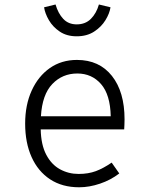

<svg xmlns="http://www.w3.org/2000/svg" viewBox="-20 -811 655 842"><path d="M158.5 -243.6Q160 -175.9 182.8 -132.6Q205.6 -89.2 243.1 -68.7Q280.5 -48.2 324.6 -48.2Q367.2 -48.2 400.3 -60.5Q433.3 -72.8 469.7 -97.9L503.1 -50.3Q465.6 -21.5 418.7 -5.6Q371.8 10.3 327.2 10.3Q252.8 10.3 199.7 -24.6Q146.7 -59.5 118.5 -122.3Q90.3 -185.1 90.3 -268.7Q90.3 -350.8 119 -413.8Q147.7 -476.9 198.7 -512.6Q249.7 -548.2 317.4 -548.2Q415.4 -548.2 470.8 -478.2Q526.2 -408.2 526.2 -287.7Q526.2 -273.8 525.6 -262.8Q525.1 -251.8 524.6 -243.6ZM319 -488.7Q253.8 -488.7 209.5 -442.6Q165.1 -396.4 159.5 -301H465.6Q463.6 -395.9 423.1 -442.3Q382.6 -488.7 319 -488.7ZM316.4 -651.8Q272.8 -651.8 242.3 -672.3Q211.8 -692.8 194.6 -722.3Q177.4 -751.8 173.3 -779L223.6 -791.3Q234.9 -752.3 257.4 -728.2Q280 -704.1 316.4 -704.1Q354.4 -704.1 378.5 -728.2Q402.6 -752.3 413.8 -791.3L464.6 -779Q460.5 -751.8 442.3 -722.3Q424.1 -692.8 392.6 -672.3Q361 -651.8 316.4 -651.8Z"/></svg>

Font: Fira Code Light
Style: Regular
Weight: 300
Monospace: yes
Designer: Carrois Corporate, Edenspiekermann AG, Nikita Prokopov
Foundry: Carrois Corporate, Edenspiekermann AG, Nikita Prokopov
Version: Version 6.000; ttfautohint (v1.8.2) -l 8 -r 50 -G 200 -x 14 